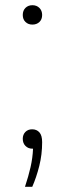

<svg xmlns="http://www.w3.org/2000/svg" viewBox="-20 -566 250 738"><path d="M76 152Q89.5 111.5 97.5 76.2Q105.5 41 107 5.5H104.5Q88.5 5.5 78 -5Q67.5 -15.5 67.5 -32.5Q67.5 -48.5 77.5 -58.8Q87.5 -69 103.5 -69Q121 -69 131.5 -57.2Q142 -45.5 142 -19.5Q142 28 131 71.8Q120 115.5 104 152ZM104.5 -471.5Q88.5 -471.5 78 -481.5Q67.5 -491.5 67.5 -508.5Q67.5 -525.5 78 -535.8Q88.5 -546 104.5 -546Q121 -546 131.5 -535.5Q142 -525 142 -508.5Q142 -491.5 131.5 -481.5Q121 -471.5 104.5 -471.5Z"/></svg>

Font: Encode Sans XLt
Style: Regular
Weight: 200
Designer: Multiple Designers
Foundry: Impallari Type
Version: Version 3.002; ttfautohint (v1.8.3) -l 8 -r 50 -G 200 -x 14 